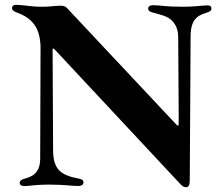

<svg xmlns="http://www.w3.org/2000/svg" viewBox="-20 -755 917 786"><path d="M741.1 11.4C752.8 11.4 756.7 0.7 756.7 -12.8L757.1 -56.1L760.3 -608C760.7 -687.5 800.8 -693.9 829.9 -704.5C838.1 -707.4 845.5 -710.9 845.5 -720.2C845.5 -730.1 838.1 -733 829.2 -733C810.7 -733 776.6 -727.3 730.1 -727.3C652.7 -727.3 637.1 -733.7 606.5 -733.7C595.2 -733.7 586.6 -730.1 586.6 -719.5C586.6 -710.6 593.8 -707 605.1 -703.8C639.2 -693.9 666.5 -690 686.8 -667.6C700.6 -652.3 709.5 -631.4 709.5 -602.3L711.6 -277L711.3 -247.2C710.6 -239 709.2 -238.3 703.1 -244L693.9 -253.6L271 -704.2C252.5 -723.7 250.7 -731.5 227.6 -731.5C202.1 -731.5 186.1 -727.3 154.5 -727.3C102.6 -727.3 78.1 -735.1 44.7 -735.1C34.1 -735.1 29.1 -728.7 29.1 -722.3C29.1 -714.1 35.5 -708.8 49 -703.8C114.3 -679.7 143.5 -640.3 146 -563.9L144.5 -104.4C144.2 -39.1 101.9 -29.8 77.1 -22.4C67.5 -19.2 60.7 -15.3 60.7 -6.7C60.7 3.9 70 6.7 79.9 6.7C98.7 6.7 127.8 0.7 177.2 0.7C250 0.7 267.8 6.4 300.4 6.4C312.5 6.4 321.7 1.8 321.7 -8.5C321.7 -17.8 314.6 -21.3 302.6 -23.8C233.3 -37.3 198.2 -56.8 197.4 -138.5L195.3 -551.5C196 -557.5 197.8 -558.2 202.4 -554L717 -2.8C724.8 5.3 730.8 11.4 741.1 11.4Z"/></svg>

Font: Margiela Serif Semibold
Style: Regular
Weight: 600
Designer: Andreas Faust, Stefan Endress
Version: Version 1.002;FEAKit 1.0